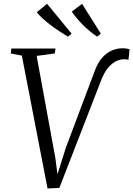

<svg xmlns="http://www.w3.org/2000/svg" viewBox="-20 -1004 716 1032"><path d="M235.5 9 97.5 -705 38 -716.5 41 -743H278.5L274 -716.5L177 -703.5L277.5 -155L294 -27L277 -29.5L334 -210L488.5 -621Q506 -668.5 530.5 -695.2Q555 -722 582.8 -733.2Q610.5 -744.5 636.5 -744.5Q652.5 -744.5 663 -742.5Q673.5 -740.5 676.5 -738L670.5 -682.5Q665.5 -684 660.5 -684.8Q655.5 -685.5 647 -685.5Q625.5 -685.5 603 -674.5Q580.5 -663.5 559.2 -637.5Q538 -611.5 521 -565.5L299 6ZM522 -823 502 -807Q482 -820.5 462 -837Q442 -853.5 424.2 -871.5Q406.5 -889.5 391.5 -907.5Q376.5 -925.5 366 -941.5L421 -983.5ZM365 -823 345 -807Q322.5 -820.5 298 -836.8Q273.5 -853 250.8 -870.2Q228 -887.5 209 -905Q190 -922.5 178 -938.5L233 -983.5Z"/></svg>

Font: Merriweather 96pt Light
Style: Italic
Weight: 300
Italic angle: -7.8°
Version: Version 2.101